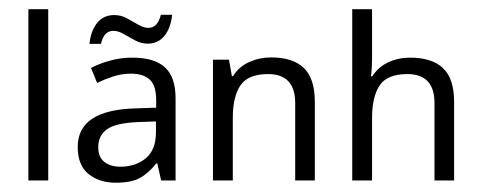

<svg xmlns="http://www.w3.org/2000/svg" viewBox="-20 -391 1043 416"><path d="M84.5 0H41.5V-371.1H84.5Z M266.6 -266.1Q314.5 -266.1 337.4 -245.1Q360.4 -224.1 360.4 -178.2V0H329.1L320.8 -37.1H318.8Q301.8 -15.6 283 -5.4Q264.2 4.9 231 4.9Q195.3 4.9 171.9 -13.9Q148.4 -32.7 148.4 -72.8Q148.4 -152.8 273.9 -156.2L318.4 -157.7V-173.3Q318.4 -206.1 304.2 -218.8Q290 -231.4 264.2 -231.4Q243.7 -231.4 225.1 -225.3Q206.5 -219.2 190.4 -211.4L177.2 -243.7Q194.3 -252.9 217.8 -259.5Q241.2 -266.1 266.6 -266.1ZM279.3 -126.5Q230.5 -124.5 211.7 -110.8Q192.9 -97.2 192.9 -72.3Q192.9 -50.3 206.3 -40Q219.7 -29.8 240.7 -29.8Q273.9 -29.8 295.9 -48.1Q317.9 -66.4 317.9 -104.5V-127.9ZM173.8 -295.9Q176.8 -324.7 190.7 -341.6Q204.6 -358.4 227.5 -358.4Q242.2 -358.4 255.1 -351.3Q268.1 -344.2 279.8 -337.4Q291.5 -330.6 301.8 -330.6Q321.3 -330.6 328.6 -358.9H353Q350.1 -330.6 336.4 -313.5Q322.8 -296.4 299.8 -296.4Q286.1 -296.4 273.2 -303.2Q260.3 -310.1 248.3 -317.1Q236.3 -324.2 225.6 -324.2Q205.1 -324.2 198.7 -295.9Z M567.4 -266.6Q614.3 -266.6 638.2 -243.9Q662.1 -221.2 662.1 -170.4V0H619.6V-167.5Q619.6 -230.5 561 -230.5Q517.6 -230.5 501 -206.1Q484.4 -181.6 484.4 -135.7V0H441.4V-261.7H476.1L482.4 -226.1H484.9Q497.6 -246.6 520 -256.6Q542.5 -266.6 567.4 -266.6Z M786.1 -262.2Q786.1 -242.7 783.7 -225.6H786.6Q799.3 -245.6 821 -255.9Q842.8 -266.1 868.2 -266.1Q916 -266.1 939.9 -243.4Q963.9 -220.7 963.9 -170.4V0H921.4V-167.5Q921.4 -230.5 862.8 -230.5Q818.8 -230.5 802.5 -205.8Q786.1 -181.2 786.1 -135.3V0H743.2V-371.1H786.1Z"/></svg>

Font: NotoSansOldHungarianUI
Style: Regular
Weight: 400
Designer: Monotype Design Team
Foundry: Monotype Imaging Inc.
Version: Version 1001.000; ttfautohint (v1.8.4.7-5d5b)